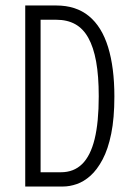

<svg xmlns="http://www.w3.org/2000/svg" viewBox="-20 -680 489 700"><path d="M114 0V-52H202Q249 -52 279.5 -82Q310 -112 325 -173Q340 -234 340 -329Q340 -403 330.5 -455.5Q321 -508 302 -542Q283 -576 254 -592Q225 -608 185 -608H114V-660H185Q257 -660 304 -621.5Q351 -583 374 -508.5Q397 -434 397 -328Q397 -249 385.5 -192.5Q374 -136 354 -98.5Q334 -61 310 -39.5Q286 -18 260 -9Q234 0 210 0ZM72 0V-660H128V0Z"/></svg>

Font: Bricolage Grotesque 24pt Condensed ExtraLight
Style: Regular
Weight: 250
Width: 3
Designer: Mathieu Triay
Foundry: Atelier Triay
Version: Version 1.001;gftools[0.9.33.dev8+g029e19f]